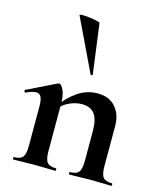

<svg xmlns="http://www.w3.org/2000/svg" viewBox="-110 -811 746 891"><g transform="rotate(15 263.0 -365.5)"><path d="M308 0Q305 0 305 -6Q305 -12 308 -12Q339 -12 350 -26.5Q361 -41 361 -81V-225Q361 -279 341.5 -305Q322 -331 280 -331Q250 -331 218.5 -316Q187 -301 168 -275L163 -287Q198 -337 242 -367.5Q286 -398 338 -398Q394 -398 424.5 -363Q455 -328 455 -273V-81Q455 -41 466.5 -26.5Q478 -12 509 -12Q512 -12 512 -6Q512 0 509 0Q489 0 463 -1Q437 -2 408 -2Q380 -2 354 -1Q328 0 308 0ZM39 0Q36 0 36 -6Q36 -12 39 -12Q70 -12 81 -26.5Q92 -41 92 -81V-269Q92 -300 85 -314.5Q78 -329 61 -329Q52 -329 40 -325.5Q28 -322 13 -315Q9 -313 7 -319Q5 -325 7 -326L146 -394Q152 -396 153 -396Q164 -396 175 -372Q186 -348 186 -303V-81Q186 -41 197.5 -26.5Q209 -12 240 -12Q243 -12 243 -6Q243 0 240 0Q220 0 194 -1Q168 -2 139 -2Q111 -2 85 -1Q59 0 39 0ZM162 -727Q161 -731 175 -731Q189 -731 209 -728.5Q229 -726 244.5 -722.5Q260 -719 261 -716L293 -476Q293 -474 288.5 -472.5Q284 -471 283 -474Z"/></g></svg>

Font: Cormorant Light
Style: Bold
Weight: 700
Version: Version 4.000